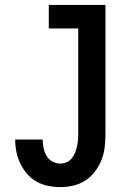

<svg xmlns="http://www.w3.org/2000/svg" viewBox="-20 -755 540 783"><path d="M226 8Q201 8 176 3Q151 -2 129 -14.5Q107 -27 90.5 -46Q74 -65 63 -88Q52 -111 47 -135.5Q42 -160 42 -185V-186H154Q154 -169 157.5 -152Q161 -135 169.5 -120Q178 -105 193.5 -96.5Q209 -88 226 -88Q239 -88 251 -93Q263 -98 271.5 -108Q280 -118 285 -129.5Q290 -141 293 -153.5Q296 -166 297.5 -179Q299 -192 299 -205V-639H179V-735H410V-205Q410 -178 406.5 -151.5Q403 -125 393 -100.5Q383 -76 366.5 -54.5Q350 -33 327.5 -18.5Q305 -4 278.5 2Q252 8 226 8Z"/></svg>

Font: Iosevka SS18
Style: Bold
Weight: 700
Monospace: yes
Designer: Belleve Invis
Foundry: Belleve Invis
Version: Version 25.1.1; ttfautohint (v1.8.4)